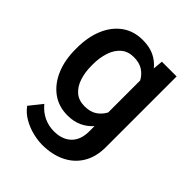

<svg xmlns="http://www.w3.org/2000/svg" viewBox="-209 -657 986 986"><g transform="rotate(45 283.5 -164.5)"><path d="M40 -258.3V-268.6Q40 -349.1 65.7 -409.7Q91.3 -470.2 138.7 -504.2Q186 -538.1 251.5 -538.1Q299.8 -538.1 334.7 -521.5Q369.6 -504.9 394 -474.6L398.9 -528.3H505.9V-14.6Q505.9 56.6 475.6 106.4Q445.3 156.2 391.1 182.4Q336.9 208.5 265.6 208.5Q235.4 208.5 198.5 199.7Q161.6 190.9 127.2 171.6Q92.8 152.3 69.8 121.1L125 51.8Q153.3 85.4 187.5 101.1Q221.7 116.7 259.3 116.7Q319.3 116.7 353.8 83.5Q388.2 50.3 388.2 -12.2V-49.8Q363.3 -21.5 329.3 -5.9Q295.4 9.8 250.5 9.8Q186 9.8 138.7 -25.1Q91.3 -60.1 65.7 -120.6Q40 -181.2 40 -258.3ZM157.7 -268.6V-258.3Q157.7 -210.4 170.7 -171.1Q183.6 -131.8 210.4 -108.6Q237.3 -85.4 279.8 -85.4Q320.8 -85.4 346.9 -102.8Q373 -120.1 388.2 -148.9V-381.3Q373 -409.7 346.9 -426.5Q320.8 -443.4 280.8 -443.4Q238.3 -443.4 211.2 -419.7Q184.1 -396 170.9 -356.4Q157.7 -316.9 157.7 -268.6Z"/></g></svg>

Font: Vazirmatn RD UI Medium
Style: Regular
Weight: 500
Designer: Saber Rastikerdar
Foundry: Saber Rastikerdar
Version: Version 33.003